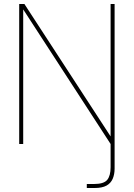

<svg xmlns="http://www.w3.org/2000/svg" viewBox="-20 -720 669 960"><path d="M76 0V-700H102L533 -38V-700H553V123Q553 152 543.5 174Q534 196 512.5 208Q491 220 453 220H414V200H450Q499 200 516 179.5Q533 159 533 116V0L96 -673V0Z"/></svg>

Font: DM Sans 24pt Thin
Style: Regular
Weight: 250
Designer: Colophon Foundry, Jonny Pinhorn
Foundry: Colophon Foundry
Version: Version 4.004;gftools[0.9.30]